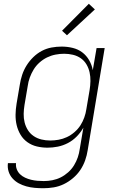

<svg xmlns="http://www.w3.org/2000/svg" viewBox="-20 -775 640 1018"><path d="M210 223Q187 223 164 221Q141 219 119.5 213Q98 207 79.5 197Q61 187 46.5 171Q32 155 25.5 134Q19 113 22 90H65Q63 107 69 122.5Q75 138 86.5 149Q98 160 113 167Q128 174 144.5 178Q161 182 178 183.5Q195 185 212 185Q235 185 258 180.5Q281 176 302 165.5Q323 155 341.5 138.5Q360 122 372.5 101.5Q385 81 392.5 59Q400 37 403 14L422 -98Q408 -73 387 -51.5Q366 -30 340 -16.5Q314 -3 286.5 2.5Q259 8 232 8Q203 8 175.5 1.5Q148 -5 125.5 -21Q103 -37 89 -60.5Q75 -84 68.5 -111Q62 -138 62.5 -167Q63 -196 68 -226L85 -326Q89 -352 97.5 -378Q106 -404 121 -428Q136 -452 156.5 -472Q177 -492 201.5 -505Q226 -518 253 -523Q280 -528 307 -528Q337 -528 365.5 -521Q394 -514 416 -497.5Q438 -481 452.5 -456Q467 -431 472 -403L492 -520H535L445 21Q441 48 431.5 75Q422 102 406 126Q390 150 367 169.5Q344 189 318 201.5Q292 214 264.5 218.5Q237 223 210 223ZM246 -30Q268 -30 290.5 -34Q313 -38 334.5 -48Q356 -58 375 -74.5Q394 -91 406.5 -110.5Q419 -130 427 -152.5Q435 -175 438 -197L455 -297Q459 -321 459.5 -345Q460 -369 455 -391.5Q450 -414 438.5 -433.5Q427 -453 408.5 -466Q390 -479 367 -484.5Q344 -490 320 -490Q298 -490 274.5 -485.5Q251 -481 229.5 -470.5Q208 -460 189.5 -443.5Q171 -427 158.5 -406.5Q146 -386 138 -364Q130 -342 127 -319L110 -219Q106 -195 105.5 -171.5Q105 -148 110.5 -126Q116 -104 128 -85Q140 -66 158.5 -53.5Q177 -41 199.5 -35.5Q222 -30 246 -30ZM335 -588 309 -612 451 -755 483 -725Z"/></svg>

Font: Iosevka Aile XLt Obl
Style: Regular
Weight: 200
Italic angle: -9°
Designer: Belleve Invis
Foundry: Belleve Invis
Version: Version 31.1.0; ttfautohint (v1.8.4)